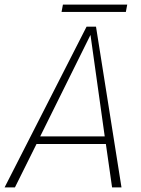

<svg xmlns="http://www.w3.org/2000/svg" viewBox="-43 -816 614 836"><path d="M418 -189H116L22 0H-23L334 -700H375L486 0H445ZM413 -222 351 -664 132 -222ZM231 -796H511L505 -764H225Z"/></svg>

Font: Sarabun Thin
Style: Italic
Weight: 250
Italic angle: -10°
Designer: Suppakit Chalermlarp | Katatrad Co.,Ltd.
Foundry: Cadson Demak Co.,Ltd.
Version: Version 1.000; ttfautohint (v1.6)